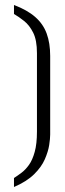

<svg xmlns="http://www.w3.org/2000/svg" viewBox="-20 -734 261 769"><path d="M36 15V-21Q50 -30 66 -42Q82 -54 96 -73.5Q110 -93 119 -125.5Q128 -158 128 -207V-521Q128 -573 113 -603Q98 -633 76.5 -650Q55 -667 36 -678V-714Q89 -694 121 -666Q153 -638 167 -599.5Q181 -561 181 -510V-195Q181 -179 177 -153Q173 -127 159.5 -96Q146 -65 116.5 -36Q87 -7 36 15Z"/></svg>

Font: Stick No Bills ExtraLight Light
Style: Regular
Weight: 300
Version: Version 2.000